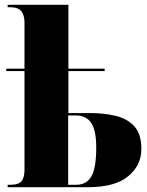

<svg xmlns="http://www.w3.org/2000/svg" viewBox="-20 -780 612 800"><path d="M12 0V-10H22Q58 -10 70 -25.5Q82 -41 82 -72V-484H6V-494H82V-687Q82 -716 69 -733Q56 -750 21 -750H12V-760H265V-494H416V-484H265V-309H354Q412 -309 461 -297.5Q510 -286 539.5 -254Q569 -222 569 -159Q569 -91 514 -45.5Q459 0 346 0ZM297 -10Q341 -10 361 -45.5Q381 -81 381 -165Q381 -237 360 -268Q339 -299 295 -299H264V-10Z"/></svg>

Font: Noto Serif Display SemiCondensed Black
Style: Regular
Weight: 900
Width: 4
Designer: Monotype Design Team
Foundry: Monotype Imaging Inc.
Version: Version 2.009